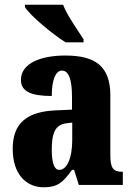

<svg xmlns="http://www.w3.org/2000/svg" viewBox="-20 -786 563 816"><path d="M259 -606H335V-619C311 -657 265 -721 248 -766H86V-756C107 -721 201 -642 259 -606ZM166 10C225 10 248 -11 286 -64H295L315 0H502V-56H499C461 -56 449 -72 449 -126V-380C449 -505 385 -550 257 -550C155 -550 69 -518 69 -446C69 -398 111 -378 200 -378C200 -448 217 -486 243 -486C272 -486 286 -449 286 -374V-320L218 -317C95 -312 34 -263 34 -154C34 -42 94 10 166 10ZM232 -64C210 -64 200 -95 200 -150C200 -221 215 -256 262 -262L287 -265V-191C287 -115 265 -64 232 -64Z"/></svg>

Font: Noto Serif Ethiopic ExtraCondensed Black
Style: Regular
Weight: 900
Width: 2
Designer: Monotype Design Team
Foundry: Monotype Imaging Inc.
Version: Version 2.102